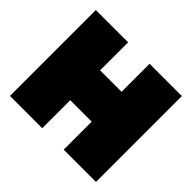

<svg xmlns="http://www.w3.org/2000/svg" viewBox="-151 -831 1018 1018"><g transform="rotate(45 357.5 -322.0)"><path d="M35 0V-644H277V-434H438V-644H680V0H438V-210H277V0Z"/></g></svg>

Font: Boz Display
Style: Regular
Weight: 900
Version: Version 2.000; ttfautohint (v1.8.3)